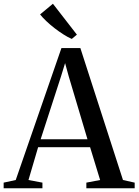

<svg xmlns="http://www.w3.org/2000/svg" viewBox="-40 -1005 740 1025"><path d="M44 -44 288 -748.5H389L616.5 -44L679 -30V0H421V-30L494.5 -44L441 -219H163.5L112 -44L186.5 -30V0H-20.5V-30ZM427 -261.5 327 -597 307.5 -668 285.5 -596.5 177 -261.5ZM342.5 -797.5Q321.5 -806.5 297.8 -821.8Q274 -837 250.5 -855.2Q227 -873.5 207 -892.5Q187 -911.5 174 -928L242.5 -985L370.5 -820L343.5 -797.5Z"/></svg>

Font: Merriweather 96pt
Style: Regular
Weight: 400
Version: Version 2.100